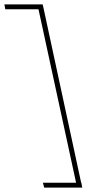

<svg xmlns="http://www.w3.org/2000/svg" viewBox="-86 -731 432 873"><path d="M284 100 288 122H115L109 100H260L89 -689H-62L-66 -711H108L113 -689L283 100Z"/></svg>

Font: EauTestText Extralight
Style: Italic
Weight: 250
Italic angle: -12°
Designer: Christian Thalmann (Catharsis Fonts)
Version: Version 0.001;PS 000.001;hotconv 1.0.88;makeotf.lib2.5.64775